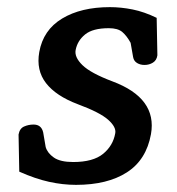

<svg xmlns="http://www.w3.org/2000/svg" viewBox="-20 -517 495 538"><path d="M193 1Q156 1 117.5 -7.5Q79 -16 34 -36L32 -140Q35 -157 47.5 -162.5Q60 -168 74 -168Q96 -168 101 -146L108 -105Q113 -88 131 -75.5Q149 -63 185 -63Q241 -63 269 -86Q297 -109 303 -144Q306 -161 283 -181.5Q260 -202 198 -225Q137 -248 109 -284Q81 -320 90 -371Q101 -433 154 -465Q207 -497 288 -497Q319 -497 351.5 -490.5Q384 -484 419 -467L421 -362Q419 -348 408.5 -341.5Q398 -335 385 -335Q373 -335 364 -340.5Q355 -346 353 -357L346 -397Q335 -417 322.5 -427.5Q310 -438 285 -438Q240 -438 218.5 -420.5Q197 -403 192 -377Q188 -357 211 -334.5Q234 -312 295 -289Q421 -242 403 -141Q390 -69 335.5 -34Q281 1 193 1Z"/></svg>

Font: Jura
Style: Bold Italic
Weight: 700
Designer: Ed Merritt
Foundry: Ten by Twenty
Version: Version 1.007